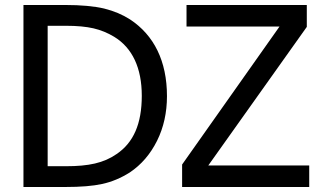

<svg xmlns="http://www.w3.org/2000/svg" viewBox="-20 -747 1277 767"><path d="M647 -362.8C647 -502.9 595.2 -606.4 499.5 -669.4C469.7 -688.5 435.5 -703.1 396 -712.9C356.4 -722.2 304.2 -727.1 239.3 -727.1H73.7V0H241.2C302.2 0 351.1 -3.9 388.7 -12.2C426.3 -20.5 462.9 -35.6 498.5 -58.1C544.4 -88.9 580.6 -130.9 607.4 -184.6C633.8 -237.8 647 -297.4 647 -362.8ZM546.4 -364.3C546.4 -252.4 513.2 -176.8 445.3 -131.3C394 -95.7 334 -83 244.1 -83H170.4V-644H244.1C287.6 -644 323.7 -640.6 353.5 -633.8C382.8 -627 410.2 -615.7 436 -600.1C508.8 -555.7 546.4 -475.6 546.4 -364.3ZM1215.3 -85.9H812L1205.6 -639.6V-727.1H725.1V-641.1H1096.7L707.5 -89.8V0H1215.3Z"/></svg>

Font: SG Kara
Style: Regular
Weight: 400
Designer: Damoon Khanjanzadeh
Version: Version 1.000